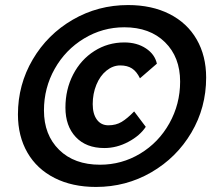

<svg xmlns="http://www.w3.org/2000/svg" viewBox="-20 -730 852 760"><path d="M51 -277Q51 -395 109.5 -494.5Q168 -594 268 -652Q368 -710 487 -710Q581 -710 651 -674.5Q721 -639 758.5 -574Q796 -509 796 -423Q796 -304 737.5 -205Q679 -106 579 -48Q479 10 360 10Q266 10 196 -25.5Q126 -61 88.5 -126Q51 -191 51 -277ZM693 -407Q693 -504 633 -563Q573 -622 472 -622Q386 -622 312.5 -577.5Q239 -533 196.5 -457.5Q154 -382 154 -293Q154 -196 214 -137Q274 -78 376 -78Q462 -78 535 -122Q608 -166 650.5 -242Q693 -318 693 -407ZM239 -304Q239 -376 269.5 -435Q300 -494 353.5 -528Q407 -562 472 -562Q522 -562 557.5 -538.5Q593 -515 601 -478L534 -420Q521 -447 502.5 -459Q484 -471 456 -471Q427 -471 401.5 -450.5Q376 -430 361.5 -394.5Q347 -359 347 -318Q347 -279 363.5 -256.5Q380 -234 409 -234Q439 -234 461.5 -247.5Q484 -261 511 -289L557 -228Q534 -193 488 -168.5Q442 -144 393 -144Q321 -144 280 -187.5Q239 -231 239 -304Z"/></svg>

Font: Sarabun ExtraBold
Style: Italic
Weight: 800
Italic angle: -10°
Designer: Suppakit Chalermlarp | Katatrad Co.,Ltd.
Foundry: Cadson Demak Co.,Ltd.
Version: Version 1.000; ttfautohint (v1.6)